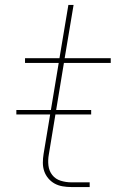

<svg xmlns="http://www.w3.org/2000/svg" viewBox="-20 -755 490 775"><path d="M268 0Q250 0 232.5 -3Q215 -6 200.5 -14Q186 -22 175 -35Q164 -48 158.5 -64Q153 -80 153 -98Q153 -116 156 -134L217 -501H81V-520H220L256 -735H277L241 -520H427V-501H238L177 -131Q173 -109 175.5 -87Q178 -65 191 -48.5Q204 -32 225 -25.5Q246 -19 268 -19H342V0ZM46 -293V-311H348V-293Z"/></svg>

Font: Iosevka Etoile Thin Oblique
Style: Regular
Weight: 100
Italic angle: -9°
Designer: Belleve Invis
Foundry: Belleve Invis
Version: Version 15.5.2; ttfautohint (v1.8.4)